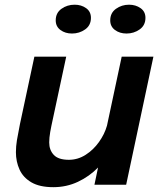

<svg xmlns="http://www.w3.org/2000/svg" viewBox="-20 -766 658 796"><path d="M201.5 10Q144.5 10 110.2 -10Q76 -30 61 -63Q46 -96 46 -135Q46 -159 50.2 -185Q54.5 -211 62.5 -250.5L122.5 -531H254.5L200.5 -279Q192.5 -243 188.2 -218.8Q184 -194.5 184 -175.5Q184 -144 203 -123.8Q222 -103.5 265.5 -103.5Q302.5 -103.5 334.8 -124Q367 -144.5 390.2 -177Q413.5 -209.5 423.5 -245L484.5 -531H616L503 0H371.5L386.5 -71.5Q350.5 -34.5 303 -12.2Q255.5 10 201.5 10ZM278.5 -627Q250.5 -627 230.8 -641.5Q211 -656 211 -681.5Q211 -712.5 234.8 -729.5Q258.5 -746.5 289.5 -746.5Q317 -746.5 337 -732.2Q357 -718 357 -692Q357 -661 333 -644Q309 -627 278.5 -627ZM504.5 -627Q476.5 -627 456.8 -641.5Q437 -656 437 -681.5Q437 -712.5 460.8 -729.5Q484.5 -746.5 515 -746.5Q542.5 -746.5 562.8 -732.2Q583 -718 583 -692Q583 -661 559 -644Q535 -627 504.5 -627Z"/></svg>

Font: Epilogue SemiBold
Style: Italic
Weight: 600
Italic angle: -12°
Designer: Tyler Finck
Foundry: Etcetera Type Co
Version: Version 2.111; ttfautohint (v1.8.3)